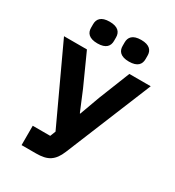

<svg xmlns="http://www.w3.org/2000/svg" viewBox="-213 -1036 1057 1160"><g transform="rotate(30 315.5 -456.0)"><path d="M119 -135H241L256 -173L12 -698H172L270 -481L328 -342H331L382 -482L468 -698H617L371 -98C356 -62 339 -38 315 -22C291 -6 260 0 219 0H119ZM208 -761C148 -761 128 -789 128 -824V-849C128 -884 148 -912 208 -912C268 -912 288 -884 288 -849V-824C288 -789 268 -761 208 -761ZM428 -761C368 -761 348 -789 348 -824V-849C348 -884 368 -912 428 -912C488 -912 508 -884 508 -849V-824C508 -789 488 -761 428 -761Z"/></g></svg>

Font: Plexus Sans Bold
Style: Regular
Weight: 700
Version: Version 2.001;PS 002.001;hotconv 1.0.70;makeotf.lib2.5.58329